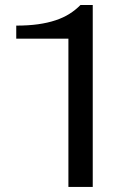

<svg xmlns="http://www.w3.org/2000/svg" viewBox="-20 -735 502 755"><path d="M249 0V-583H43.9V-634.3Q91.3 -634.3 129.6 -639.6Q168 -645 198.7 -655.3Q229.5 -665.5 253.4 -680.7Q277.3 -695.8 296.4 -715.3H344.7V0Z"/></svg>

Font: Proza Libre
Style: Regular
Weight: 400
Designer: Jasper de Waard
Foundry: Jasper de Waard
Version: Version 1.001; ttfautohint (v1.4.1.8-43bc)